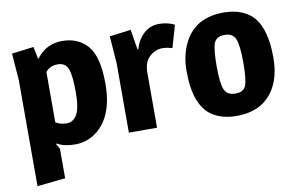

<svg xmlns="http://www.w3.org/2000/svg" viewBox="-77 -688 1593 1027"><g transform="rotate(-10 720.0 -174.0)"><path d="M174 -475Q226 -545 313 -545Q400 -545 451 -486Q502 -427 502 -280Q502 -102 402 -26Q351 12 288.5 12Q226 12 190 -10L186 -7L202 20V181L49 197V-378L38 -525L157 -540L170 -475ZM202 -123Q226 -107 262 -107Q298 -107 318 -142Q338 -177 338 -264Q338 -351 324.5 -388.5Q311 -426 268 -426Q225 -426 202 -396Z M923 -526 888 -405Q857 -414 835 -414Q796 -414 764.5 -385Q733 -356 733 -300V0H580V-377L569 -525L685 -540L703 -430H707Q722 -483 757 -514Q792 -545 838.5 -545Q885 -545 923 -526Z M1190 -545Q1245 -545 1286 -528Q1327 -511 1350.5 -484.5Q1374 -458 1388 -419Q1411 -355 1411 -262Q1411 -119 1331 -45Q1270 12 1163 12Q1108 12 1067 -5Q1026 -22 1002.5 -48.5Q979 -75 964 -114Q941 -176 941 -271Q941 -359 976 -426Q1037 -545 1190 -545ZM1248 -264.5Q1248 -355 1234 -390.5Q1220 -426 1174.5 -426Q1129 -426 1116.5 -392Q1104 -358 1104 -268Q1104 -178 1118 -142.5Q1132 -107 1178 -107Q1224 -107 1236 -140.5Q1248 -174 1248 -264.5Z"/></g></svg>

Font: Magra
Style: Bold
Weight: 600
Designer: Viviana Monsalve
Foundry: Viviana Monsalve
Version: Version 1.001